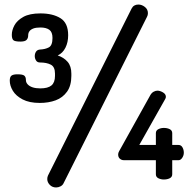

<svg xmlns="http://www.w3.org/2000/svg" viewBox="-20 -790 838 845"><path d="M155 -337Q109 -337 79.5 -352.5Q50 -368 36.5 -390.5Q23 -413 23 -435Q23 -452 31 -457.5Q39 -463 57 -463Q80 -463 87 -457Q94 -451 94 -438Q94 -427 102 -418.5Q110 -410 124 -405.5Q138 -401 157 -401Q191 -401 206.5 -414Q222 -427 222 -456V-466Q222 -496 203.5 -505.5Q185 -515 156 -515Q144 -515 138.5 -524Q133 -533 133 -543Q133 -554 138.5 -562.5Q144 -571 156 -572Q179 -573 195 -581.5Q211 -590 211 -623Q211 -649 197 -659Q183 -669 158 -669Q138 -669 126.5 -664.5Q115 -660 109.5 -652.5Q104 -645 104 -634Q104 -622 97 -614.5Q90 -607 70 -607Q45 -607 38.5 -613.5Q32 -620 32 -637Q32 -657 43.5 -678.5Q55 -700 82.5 -715.5Q110 -731 158 -731Q212 -731 246 -710Q280 -689 280 -635Q280 -604 268 -580Q256 -556 234 -546Q261 -537 277.5 -518Q294 -499 294 -466V-456Q294 -413 275 -386.5Q256 -360 225 -348.5Q194 -337 155 -337ZM227 35Q210 35 199 23.5Q188 12 188 -2Q188 -10 191 -17L559 -752Q568 -770 589 -770Q604 -770 617.5 -759.5Q631 -749 631 -732Q631 -723 627 -716L260 16Q256 25 246.5 30Q237 35 227 35ZM701 0Q688 0 677 -5.5Q666 -11 666 -23V-85H525Q515 -85 507.5 -91.5Q500 -98 500 -110Q500 -117 504 -124L642 -372Q648 -382 656.5 -386.5Q665 -391 673 -391Q684 -391 697 -383.5Q710 -376 710 -364Q710 -359 707 -354L593 -152H666V-204Q666 -216 677 -221.5Q688 -227 701 -227Q716 -227 727 -221.5Q738 -216 738 -204V-152H766Q777 -152 783 -141.5Q789 -131 789 -118Q789 -106 782 -95.5Q775 -85 766 -85H738V-23Q738 -11 727 -5.5Q716 0 701 0Z"/></svg>

Font: Dosis SemiBold
Style: Regular
Weight: 600
Designer: EdgarTolentino, PabloImpallari, IginoMarini
Foundry: EdgarTolentino, PabloImpallari, IginoMarini
Version: Version 3.001; ttfautohint (v1.8.2)